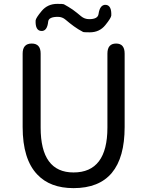

<svg xmlns="http://www.w3.org/2000/svg" viewBox="-20 -959 761 992"><path d="M360 13Q239 13 173 -57Q97 -136 97 -303V-682Q97 -734 144 -734Q190 -734 190 -682V-300Q190 -68 360 -68Q535 -68 535 -300V-682Q535 -734 580 -734Q624 -734 624 -682V-303Q624 13 360 13ZM444 -792Q412 -792 409 -794Q384 -807 362 -823Q340 -839 319 -857Q302 -872 279 -872Q232 -872 229 -848Q224 -797 193 -799Q162 -801 164 -853Q165 -866 195.5 -902.5Q226 -939 276 -939Q307 -939 310 -937Q334 -924 356 -909Q378 -893 399 -875Q417 -860 441 -860Q485 -860 489 -886Q496 -936 527 -934Q557 -931 555 -879Q554 -866 524 -829Q494 -792 444 -792Z"/></svg>

Font: Resource Han Rounded KR
Style: Regular
Weight: 400
Designer: Cyano Hao (round all glyphs); Ryoko NISHIZUKA 西塚涼子 (kana, bopomofo & ideographs); Paul D. Hunt (Latin, Greek & Cyrillic)
Foundry: Cyano Hao
Version: 0.990